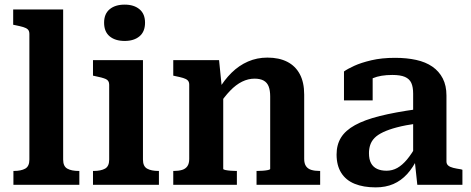

<svg xmlns="http://www.w3.org/2000/svg" viewBox="-20 -799 2038 830"><path d="M253 -758V-109Q253 -80 271 -70Q289 -60 320 -60H323V0H38V-60H40Q71 -60 89 -70Q107 -80 107 -109V-652Q107 -665 100.5 -671.5Q94 -678 80.5 -682Q67 -686 47 -690L37 -692V-758Z M519 -622Q478 -622 454 -642Q430 -662 430 -701Q430 -739 454 -759Q478 -779 519 -779Q559 -779 583 -759Q607 -739 607 -701Q607 -662 583 -642Q559 -622 519 -622ZM598 -539V-109Q598 -80 616 -70Q634 -60 665 -60H667V0H382V-60H385Q416 -60 434 -70Q452 -80 452 -109V-433Q452 -451 437 -457.5Q422 -464 391 -470L382 -472V-539Z M729 0V-60H732Q752 -60 767 -64.5Q782 -69 790 -80.5Q798 -92 798 -112V-433Q798 -445 791.5 -451.5Q785 -458 771.5 -462Q758 -466 738 -470L729 -472V-539H927L939 -420L945 -416V-69Q945 -66 954.5 -64Q964 -62 977 -61Q990 -60 1000 -60H1004V0ZM1364 0H1089V-60H1092Q1103 -60 1116.5 -61Q1130 -62 1139 -64Q1148 -66 1148 -69V-382Q1148 -408 1141.5 -425Q1135 -442 1120 -450.5Q1105 -459 1080 -459Q1053 -459 1026.5 -446Q1000 -433 974.5 -406.5Q949 -380 923 -340L924 -410Q949 -453 981 -484.5Q1013 -516 1052 -533Q1091 -550 1136 -550Q1186 -550 1221.5 -532Q1257 -514 1276 -478.5Q1295 -443 1295 -390V-112Q1295 -92 1303 -80.5Q1311 -69 1326 -64.5Q1341 -60 1361 -60H1364Z M1782 -327V-265Q1732 -258 1696 -248.5Q1660 -239 1636 -227.5Q1612 -216 1599 -202.5Q1586 -189 1580.5 -172.5Q1575 -156 1575 -137Q1575 -110 1584 -93.5Q1593 -77 1610 -69Q1627 -61 1651 -61Q1676 -61 1697.5 -73Q1719 -85 1739.5 -109.5Q1760 -134 1781 -172L1786 -117Q1766 -75 1740 -46.5Q1714 -18 1680.5 -3.5Q1647 11 1604 11Q1551 11 1513 -4.5Q1475 -20 1455 -52Q1435 -84 1435 -131Q1435 -173 1454 -204Q1473 -235 1514.5 -258Q1556 -281 1622 -297.5Q1688 -314 1782 -327ZM1784 0 1772 -112 1766 -113V-394Q1766 -423 1758 -440.5Q1750 -458 1730.5 -466.5Q1711 -475 1676 -475Q1625 -475 1592 -461Q1559 -447 1545 -431Q1540 -437 1541 -445.5Q1542 -454 1548 -461.5Q1554 -469 1565 -474.5Q1576 -480 1591 -481V-365H1467V-490Q1482 -501 1511.5 -514.5Q1541 -528 1585.5 -538.5Q1630 -549 1688 -549Q1738 -549 1779 -540Q1820 -531 1849 -511Q1878 -491 1894 -460Q1910 -429 1910 -386V-101Q1910 -90 1917.5 -83.5Q1925 -77 1939 -73.5Q1953 -70 1973 -67L1979 -65V0Z"/></svg>

Font: Roboto Serif 20pt SemiBold
Style: Regular
Weight: 600
Version: Version 1.008